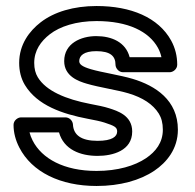

<svg xmlns="http://www.w3.org/2000/svg" viewBox="-20 -583 649 638"><path d="M304.1 -65C354.5 -65 419.3 -82.2 419.3 -146C419.3 -199.9 369.6 -214.5 342.6 -223.3C325.7 -228.8 304 -233 280 -237.6C199 -253.2 133.3 -280.5 105.5 -326.4C97.9 -339 93.7 -354.3 93.7 -374C93.7 -415.4 115.8 -446.1 145.6 -469.2C179 -495.1 232.8 -513 300.8 -513C405.6 -513 474.9 -478.5 504.9 -424C510.3 -414.1 514.2 -403.4 516.4 -393H410.8C397.8 -442.9 351.2 -463 299.7 -463C249.3 -463 193.3 -439.1 193.3 -380C193.3 -329 241.8 -312.7 267.9 -305C310.5 -292.4 369.8 -284 406.4 -273C454.1 -258.8 488.3 -236.7 507.8 -205.3C516.3 -191.6 521.1 -174.4 521.1 -152C521.1 -109.2 497.5 -79.1 465 -57.2C427.7 -32.1 371.2 -15 300.8 -15C191.8 -15 119.2 -56.3 88.7 -115.5C83.9 -124.8 80.2 -134.8 78.1 -143H176.1C192.1 -86 246.8 -65 304.1 -65ZM304.1 -115C249.4 -115 224.2 -134.6 222.4 -169.3C221.7 -181.3 211.1 -193 197.4 -193H50C39.3 -193 25 -183.1 25 -168C25 -142.3 31.7 -116.9 44.3 -92.5C86 -11.6 180.1 35 300.8 35C379 35 445.2 16.4 493 -15.8C533.6 -43.2 571.1 -88 571.1 -152C571.1 -250.4 496.4 -298.3 420.7 -321C378.3 -333.6 319.1 -342.1 282 -353C252.5 -361.7 243.3 -369.5 243.3 -380C243.3 -397.6 258.3 -413 299.7 -413C347.4 -413 363.8 -396.1 363.8 -368C363.8 -357.3 373.7 -343 388.8 -343H543.9C554.6 -343 568.9 -352.9 568.9 -368C568.9 -396.5 562.2 -423.6 548.8 -448.1C506.4 -525.1 415 -563 300.8 -563C224.4 -563 159.7 -543.4 115 -508.8C77.8 -480 43.7 -435.4 43.7 -374C43.7 -347 49.8 -322 62.7 -300.6C103.8 -232.5 188 -204.3 271 -188.4C295.2 -183.8 313.3 -180.2 327.2 -175.7C361.1 -164.7 369.3 -159.9 369.3 -146C369.3 -129.5 353.1 -115 304.1 -115Z"/></svg>

Font: Asimov
Style: WidOu
Weight: 500
Designer: Google
Version: Version 2.000980; 2014